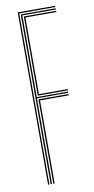

<svg xmlns="http://www.w3.org/2000/svg" viewBox="-91 -839 432 878"><g transform="rotate(-10 125.5 -400.0)"><path d="M58.5 0V-800H232.5V-794.2H64.5V0ZM82.8 0V-392H222.5V-386H89V0ZM70.5 0V-788.5H232.5V-782.8H76.8V-403.5H222.5V-397.8H76.8V0ZM82.8 -409.2V-776.8H232.5V-771H89V-415H222.5V-409.2Z"/></g></svg>

Font: Big Shoulders Inline Display ExtraLight
Style: Regular
Weight: 250
Version: Version 2.002